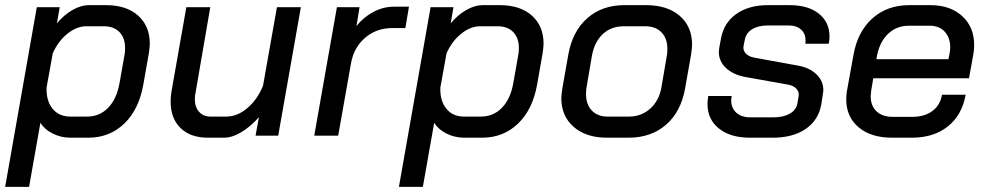

<svg xmlns="http://www.w3.org/2000/svg" viewBox="-29 -527 3835 746"><path d="M114 -499H203L192 -436Q219 -469 252.5 -488Q286 -507 315 -507H383Q462 -507 507.5 -466.5Q553 -426 553 -357Q553 -346 549 -318L528 -199Q511 -102 454 -47Q397 8 314 8H245Q208 8 176 -8Q144 -24 128 -50L84 199H-9ZM309 -74Q358 -74 391 -108Q424 -142 435 -202L455 -315Q457 -324 457 -341Q457 -380 435 -402.5Q413 -425 374 -425H307Q269 -425 233 -396Q197 -367 176 -320L152 -187Q150 -136 175 -105Q200 -74 244 -74Z M634 -132Q634 -151 637 -170L695 -499H788L731 -168Q728 -155 728 -142Q728 -111 744.5 -92.5Q761 -74 789 -74H850Q893 -74 932 -107Q971 -140 993 -194L1047 -499H1140L1052 0H964L977 -72Q946 -36 909.5 -14Q873 8 842 8H779Q711 8 672.5 -29.5Q634 -67 634 -132Z M1280 -499H1368L1356 -426Q1384 -461 1422.5 -481Q1461 -501 1501 -501H1560L1546 -418H1495Q1434 -418 1390 -380.5Q1346 -343 1335 -282L1285 0H1192Z M1644 -499H1733L1722 -436Q1749 -469 1782.5 -488Q1816 -507 1845 -507H1913Q1992 -507 2037.5 -466.5Q2083 -426 2083 -357Q2083 -346 2079 -318L2058 -199Q2041 -102 1984 -47Q1927 8 1844 8H1775Q1738 8 1706 -8Q1674 -24 1658 -50L1614 199H1521ZM1839 -74Q1888 -74 1921 -108Q1954 -142 1965 -202L1985 -315Q1987 -324 1987 -341Q1987 -380 1965 -402.5Q1943 -425 1904 -425H1837Q1799 -425 1763 -396Q1727 -367 1706 -320L1682 -187Q1680 -136 1705 -105Q1730 -74 1774 -74Z M2152 -145Q2152 -158 2156 -184L2179 -314Q2195 -405 2252.5 -456Q2310 -507 2397 -507H2481Q2564 -507 2612 -465.5Q2660 -424 2660 -353Q2660 -342 2656 -314L2633 -184Q2617 -93 2559 -42.5Q2501 8 2413 8H2329Q2248 8 2200 -34Q2152 -76 2152 -145ZM2415 -74Q2463 -74 2497.5 -105Q2532 -136 2541 -188L2562 -311Q2564 -320 2564 -337Q2564 -378 2541 -401.5Q2518 -425 2478 -425H2395Q2346 -425 2313.5 -395Q2281 -365 2271 -311L2250 -188Q2248 -179 2248 -161Q2248 -121 2270.5 -97.5Q2293 -74 2332 -74Z M2720 -123Q2720 -138 2723 -154H2814Q2812 -142 2812 -137Q2812 -107 2832 -89Q2852 -71 2887 -71H2975Q3014 -71 3039 -85Q3064 -99 3069 -124L3074 -153Q3077 -169 3066 -181.5Q3055 -194 3034 -198L2866 -228Q2819 -237 2791.5 -263Q2764 -289 2764 -325Q2764 -331 2766 -343L2772 -376Q2783 -438 2831.5 -472.5Q2880 -507 2955 -507H3039Q3111 -507 3152.5 -474Q3194 -441 3194 -385Q3194 -372 3191 -357H3100Q3101 -362 3101 -370Q3101 -396 3083.5 -412Q3066 -428 3037 -428H2954Q2917 -428 2893.5 -413.5Q2870 -399 2865 -373L2860 -348Q2857 -332 2868.5 -319.5Q2880 -307 2902 -303L3072 -272Q3117 -264 3143.5 -238Q3170 -212 3170 -177Q3170 -172 3168 -160L3162 -121Q3151 -60 3101.5 -26Q3052 8 2973 8H2885Q2809 8 2764.5 -27.5Q2720 -63 2720 -123Z M3259 -141Q3259 -157 3262 -175L3287 -313Q3303 -404 3360.5 -455.5Q3418 -507 3504 -507H3586Q3663 -507 3709.5 -464.5Q3756 -422 3756 -352Q3756 -335 3753 -317L3736 -223H3364L3356 -175Q3354 -159 3354 -153Q3354 -116 3376.5 -94.5Q3399 -73 3439 -73H3515Q3563 -73 3593.5 -95.5Q3624 -118 3631 -159H3723Q3709 -80 3654 -36Q3599 8 3514 8H3437Q3355 8 3307 -32.5Q3259 -73 3259 -141ZM3656 -297 3660 -316Q3663 -330 3663 -343Q3663 -381 3641.5 -404Q3620 -427 3584 -427H3502Q3455 -427 3422.5 -396.5Q3390 -366 3379 -313L3376 -297Z"/></svg>

Font: Bai Jamjuree Medium
Style: Italic
Weight: 500
Italic angle: -10°
Version: Version 1.000; ttfautohint (v1.6)